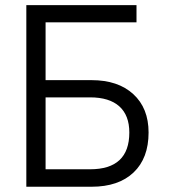

<svg xmlns="http://www.w3.org/2000/svg" viewBox="-20 -710 650 730"><path d="M80.1 -690.4H499V-625H153.3V-405.3H328.1Q428.7 -405.3 486.8 -352.1Q544.9 -298.8 544.9 -206.1Q544.9 -108.4 487.8 -54.2Q430.7 0 328.1 0H80.1ZM153.3 -339.8V-66.4H322.3Q471.7 -66.4 471.7 -206.1Q471.7 -271.5 433.6 -305.7Q395.5 -339.8 322.3 -339.8Z"/></svg>

Font: Dinish
Style: Regular
Weight: 400
Designer: Bert Driehuis
Foundry: Playbeing
Version: Version 3.006; git-39231f3c-release